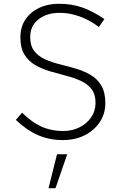

<svg xmlns="http://www.w3.org/2000/svg" viewBox="-20 -731 640 1017"><path d="M313 11Q241 11 180.5 -15.5Q120 -42 64 -96L97 -134Q149 -83 200.5 -60Q252 -37 314 -37Q362 -37 401 -56.5Q440 -76 463 -109.5Q486 -143 486 -186Q486 -232 464.5 -259.5Q443 -287 407.5 -303Q372 -319 329.5 -330Q287 -341 244.5 -353.5Q202 -366 166.5 -386.5Q131 -407 109.5 -442Q88 -477 88 -533Q88 -588 114.5 -627.5Q141 -667 187 -689Q233 -711 292 -711Q360 -711 415.5 -691.5Q471 -672 533 -630L504 -588Q456 -624 403 -643.5Q350 -663 296 -663Q228 -663 184 -628.5Q140 -594 140 -535Q140 -488 161.5 -460.5Q183 -433 218.5 -417Q254 -401 296.5 -390.5Q339 -380 381.5 -367.5Q424 -355 459.5 -334.5Q495 -314 516.5 -278Q538 -242 538 -184Q538 -128 508 -83.5Q478 -39 427.5 -14Q377 11 313 11ZM237 266 282 86H336L274 266Z"/></svg>

Font: Red Hat Mono
Style: Regular
Weight: 300
Monospace: yes
Designer: Pentagram, MCKL
Foundry: Pentagram, MCKL
Version: Version 1.023